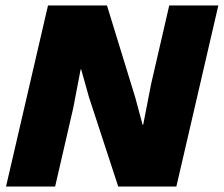

<svg xmlns="http://www.w3.org/2000/svg" viewBox="-20 -680 816 700"><path d="M2 0 155 -660H370L473 -325L500 -225H502L531 -374L597 -660H776L623 0H411L304 -327L276 -427H274L247 -286L181 0Z"/></svg>

Font: Elaine Sans ExtraBold
Style: Italic
Weight: 800
Italic angle: -13°
Designer: Wei Huang
Foundry: Wei Huang
Version: Version 2.001;December 24, 2019;FontCreator 12.0.0.2547 64-b